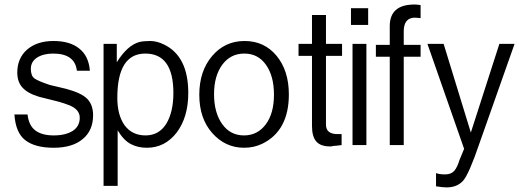

<svg xmlns="http://www.w3.org/2000/svg" viewBox="-20 -649 2301 851"><path d="M346.7 -32.7C377.4 -58.1 392.6 -93.3 392.6 -138.2C392.6 -168.5 384.3 -192.4 367.2 -210.4C350.1 -228 319.3 -242.7 274.4 -254.9L200.7 -272.5C166.5 -283.7 144 -293.5 132.8 -301.3C122.1 -309.1 116.7 -323.2 116.7 -344.2C116.7 -364.7 125.5 -381.3 144 -393.6C162.1 -405.3 186 -411.6 215.3 -411.6C279.8 -411.6 314.9 -386.2 320.8 -335.4H378.4C375 -378.9 359.4 -411.6 331.5 -433.6C304.2 -456.1 265.6 -467.3 217.3 -467.3C168.5 -467.3 129.4 -454.6 100.1 -429.2C71.3 -403.8 56.6 -370.1 56.6 -327.6C56.6 -299.3 64.5 -276.9 80.1 -260.3C95.7 -243.2 120.6 -229.5 154.3 -219.7L240.2 -198.2C257.3 -193.4 271.5 -188.5 282.7 -184.1C316.4 -171.9 333.5 -152.8 333.5 -127.4C333.5 -101.6 322.8 -82 302.2 -68.8C281.2 -55.7 253.4 -48.8 218.3 -48.8C183.1 -48.8 155.8 -56.2 136.7 -70.8C117.2 -85.4 105.5 -109.4 102.1 -141.6H43.9C47.4 -88.4 63 -50.3 91.8 -27.8C120.6 -5.4 162.6 5.9 217.8 5.9C272.9 5.9 315.9 -6.8 346.7 -32.7Z M500 -215.3C500 -346.2 541.5 -411.6 624 -411.6C707 -411.6 748.5 -353.5 748.5 -236.8C748.5 -180.2 737.8 -134.8 716.8 -100.1C695.3 -65.9 664.6 -48.8 625 -48.8C585 -48.8 554.2 -64 532.2 -93.8C510.7 -124 500 -164.6 500 -215.3ZM630.9 5.9C684.6 5.9 728 -16.6 762.7 -61C796.9 -106 814.5 -164.6 814.5 -236.8C814.5 -345.2 778.8 -416.5 708 -451.2C686.5 -461.9 665.5 -467.3 646 -467.3C626 -467.3 609.9 -465.8 598.1 -462.9C563 -453.6 529.3 -423.8 497.6 -373V-454.6H439V174.8H501.5V-71.3C519.5 -41.5 539.1 -21 560.1 -10.3C580.6 0.5 604.5 5.9 630.9 5.9Z M965.3 -362.3C989.7 -395 1022 -411.6 1063 -411.6C1103.5 -411.6 1135.7 -395 1159.2 -361.3C1182.6 -328.1 1194.3 -284.2 1194.3 -229.5C1194.3 -174.8 1182.6 -130.9 1158.2 -98.1C1133.8 -65.4 1101.6 -48.8 1061.5 -48.8C1021 -48.8 988.8 -65.4 964.8 -99.1C940.9 -132.8 928.7 -176.8 928.7 -231.4C928.7 -285.6 940.9 -329.1 965.3 -362.3ZM1061.5 5.9C1091.3 5.9 1117.7 0 1142.1 -11.7C1220.7 -49.8 1260.3 -123 1260.3 -230.5C1260.3 -300.3 1242.2 -357.4 1206.1 -401.4C1169.9 -445.3 1122.6 -467.3 1064 -467.3C1005.4 -467.3 957.5 -444.8 919.9 -400.4C882.3 -356 863.3 -298.8 863.3 -229C863.3 -159.2 882.3 -102.5 920.9 -59.1C959 -16.1 1006.3 5.9 1061.5 5.9Z M1494.1 -5.9V-54.7H1476.1C1441.9 -54.7 1424.8 -68.4 1424.8 -96.7V-401.4H1496.1V-454.6H1424.8V-582.5H1362.8V-454.6H1303.2V-401.4H1362.8V-90.8C1362.8 -59.6 1369.1 -36.6 1381.8 -22C1394.5 -7.3 1415 0 1442.9 0H1449.2C1449.7 0 1451.7 -0.5 1455.6 -2C1461.4 -2 1474.1 -3.4 1494.1 -5.9Z M1542.5 -5.9H1604V-454.6H1542.5ZM1535.6 -538.6H1611.8V-612.8H1535.6Z M1844.2 -568.8V-626.5C1834.5 -627.9 1827.1 -628.9 1821.3 -628.9H1813C1742.7 -627.9 1707.5 -595.7 1707.5 -533.2V-450.2H1646V-397.5H1707.5V-5.9H1769.5V-397.5H1844.2V-450.2H1769.5V-511.7C1770 -550.8 1786.6 -570.8 1819.3 -570.8Z M1912.6 118.2V176.8C1933.6 180.2 1949.2 181.6 1959.5 181.6C1991.2 181.6 2015.6 171.4 2033.2 151.4C2050.3 131.3 2074.2 77.1 2104 -10.7L2260.7 -454.6H2193.4L2066.9 -61.5L1946.3 -454.6H1874.5L2037.1 10.7L2016.6 60.1C2010.3 81.1 2002.9 97.2 1993.7 107.9C1984.4 118.7 1970.7 124 1953.1 124C1935.5 124 1921.9 122.1 1912.6 118.2Z"/></svg>

Font: Meera New
Style: Regular
Weight: 400
Designer: Hussain K H
Foundry: RIT
Version: 1.4.1